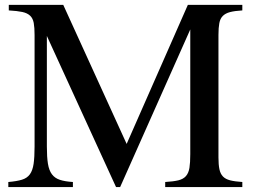

<svg xmlns="http://www.w3.org/2000/svg" viewBox="-20 -758 1032 778"><path d="M466.8 0H450.2L169.9 -612.3V-164.1Q169.9 -121.1 174.3 -94.2Q178.7 -67.4 190.4 -51.8Q202.1 -36.1 222.7 -29.3Q243.2 -22.5 275.4 -20.5V0H13.7V-20.5Q47.9 -23.4 68.8 -29.8Q89.8 -36.1 101.1 -51.8Q112.3 -67.4 116.2 -94.2Q120.1 -121.1 120.1 -164.1V-616.2Q120.1 -646.5 116.7 -665Q113.3 -683.6 102.1 -694.3Q90.8 -705.1 70.3 -709.5Q49.8 -713.9 15.6 -715.8V-738.3H236.3L493.2 -174.8L741.2 -738.3H961.9V-715.8Q930.7 -713.9 912.1 -709Q893.6 -704.1 882.8 -693.4Q872.1 -682.6 868.7 -664.1Q865.2 -645.5 865.2 -616.2V-120.1Q865.2 -90.8 869.1 -72.3Q873 -53.7 883.3 -43Q893.6 -32.2 912.6 -27.3Q931.6 -22.5 961.9 -20.5V0H649.4V-20.5Q682.6 -22.5 702.6 -27.3Q722.7 -32.2 733.4 -44.4Q744.1 -56.6 747.6 -77.6Q751 -98.6 751 -133.8V-638.7Z"/></svg>

Font: BabelStone Tibetan Slim
Style: Regular
Weight: 400
Designer: Christopher J. Fynn
Foundry: BabelStone
Version: Version 10.011 October 1, 2023